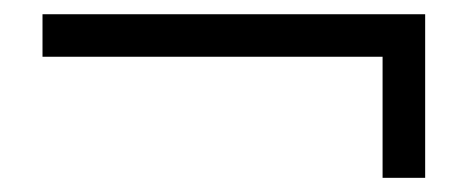

<svg xmlns="http://www.w3.org/2000/svg" viewBox="-20 -440 660 271"><path d="M520 -189V-359.9H40V-419.9H580.1V-189Z"/></svg>

Font: Charis SIL Phon
Style: Italic
Weight: 400
Italic angle: -11°
Foundry: SIL International
Version: Version 5.000